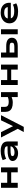

<svg xmlns="http://www.w3.org/2000/svg" viewBox="2487 -3038 731 5745"><g transform="rotate(-90 2852.5 -165.5)"><path d="M106 0V-501H255V-315H568V-501H717V0H568V-196H255V0Z M1139 10Q1071 10 1019 -11Q967 -32 937 -69Q907 -106 907 -152Q907 -200 941 -234Q975 -268 1049 -286.5Q1123 -305 1242 -305H1369V-216H1250Q1195 -216 1157.5 -212.5Q1120 -209 1097 -202.5Q1074 -196 1064 -184.5Q1054 -173 1054 -157Q1054 -125 1085 -111Q1116 -97 1169 -97Q1216 -97 1257 -113Q1298 -129 1322.5 -157Q1347 -185 1347 -217V-317Q1347 -361 1307 -379.5Q1267 -398 1192 -398Q1134 -398 1079.5 -385.5Q1025 -373 973 -346L933 -451Q974 -471 1019 -484Q1064 -497 1113 -504Q1162 -511 1212 -511Q1299 -511 1361.5 -488.5Q1424 -466 1458 -419Q1492 -372 1492 -296V0H1367V-107H1366Q1345 -74 1314 -47Q1283 -20 1240 -5Q1197 10 1139 10Z M1773 180 1901 -57V57L1611 -501H1771L1951 -139H1950L2125 -501H2279L1929 180Z M2820 0V-182Q2787 -167 2744.5 -158Q2702 -149 2655 -149Q2560 -149 2498.5 -174.5Q2437 -200 2407.5 -249.5Q2378 -299 2378 -371V-501H2528V-381Q2528 -345 2543.5 -319.5Q2559 -294 2593.5 -282Q2628 -270 2685 -270Q2721 -270 2756 -277Q2791 -284 2820 -296V-501H2969V0Z M3181 0V-501H3330V-315H3643V-501H3792V0H3643V-196H3330V0Z M4004 0V-501H4153V-345H4345Q4470 -345 4533 -301Q4596 -257 4596 -174Q4596 -118 4567.5 -79.5Q4539 -41 4483 -20.5Q4427 0 4346 0ZM4153 -102H4323Q4388 -102 4418 -117.5Q4448 -133 4448 -175Q4448 -216 4417.5 -229.5Q4387 -243 4323 -243H4153ZM4699 0V-501H4849V0Z M5378 10Q5267 10 5188 -21Q5109 -52 5068 -110Q5027 -168 5027 -248Q5027 -324 5065.5 -383Q5104 -442 5176 -476.5Q5248 -511 5348 -511Q5437 -511 5503.5 -480Q5570 -449 5606 -390.5Q5642 -332 5642 -249V-207H5143V-299H5536L5514 -277Q5513 -344 5470 -375Q5427 -406 5349 -406Q5294 -406 5254 -391Q5214 -376 5192 -345.5Q5170 -315 5170 -269V-254Q5170 -204 5192.5 -171Q5215 -138 5263.5 -121.5Q5312 -105 5389 -105Q5448 -105 5499 -114.5Q5550 -124 5585 -147L5626 -46Q5584 -17 5517.5 -3.5Q5451 10 5378 10Z"/></g></svg>

Font: Nunito Sans 7pt Expanded
Style: Bold
Weight: 700
Width: 7
Designer: Vernon Adams
Foundry: Vernon Adams
Version: Version 3.101;gftools[0.9.27]